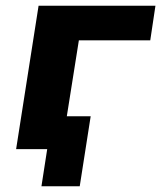

<svg xmlns="http://www.w3.org/2000/svg" viewBox="-20 -518 560 667"><path d="M124 129 144 0H47L65 -114H295L257 129ZM36 0 114 -498H520L502 -378H254L194 0Z"/></svg>

Font: Nunito Sans 9pt ExtraBold
Style: Italic
Weight: 800
Italic angle: -9°
Version: Version 3.101;gftools[0.9.27]